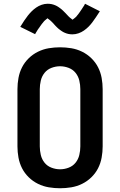

<svg xmlns="http://www.w3.org/2000/svg" viewBox="-20 -995 640 1023"><path d="M300 8Q270 8 240 3Q210 -2 182.5 -15.5Q155 -29 133 -50.5Q111 -72 97.5 -98.5Q84 -125 78.5 -155Q73 -185 73 -215V-520Q73 -550 78.5 -580Q84 -610 97.5 -636.5Q111 -663 133 -684.5Q155 -706 182.5 -719.5Q210 -733 240 -738Q270 -743 300 -743Q330 -743 360 -738Q390 -733 417.5 -719.5Q445 -706 467 -684.5Q489 -663 502.5 -636.5Q516 -610 521.5 -580Q527 -550 527 -520V-215Q527 -185 521.5 -155Q516 -125 502.5 -98.5Q489 -72 467 -50.5Q445 -29 417.5 -15.5Q390 -2 360 3Q330 8 300 8ZM300 -93Q323 -93 345.5 -101.5Q368 -110 382.5 -128Q397 -146 402.5 -169Q408 -192 408 -215V-520Q408 -543 402.5 -566Q397 -589 382.5 -607Q368 -625 345.5 -633.5Q323 -642 300 -642Q277 -642 254.5 -633.5Q232 -625 217.5 -607Q203 -589 197.5 -566Q192 -543 192 -520V-215Q192 -192 197.5 -169Q203 -146 217.5 -128Q232 -110 254.5 -101.5Q277 -93 300 -93ZM366 -812Q361 -812 355.5 -812.5Q350 -813 345 -814Q340 -815 335.5 -816.5Q331 -818 326 -820Q321 -822 316.5 -824.5Q312 -827 308.5 -829.5Q305 -832 300 -835.5Q295 -839 291 -842.5Q287 -846 283.5 -849.5Q280 -853 276.5 -856.5Q273 -860 270 -863.5Q267 -867 263 -871.5Q259 -876 255 -879.5Q251 -883 247.5 -886.5Q244 -890 239 -893Q234 -896 234 -898L231 -896Q228 -893 225 -891Q222 -889 219 -886Q216 -883 214.5 -881.5Q213 -880 211.5 -878Q210 -876 208.5 -874Q207 -872 205 -870Q203 -868 201.5 -865.5Q200 -863 198 -860.5Q196 -858 194 -855Q192 -852 190 -849Q188 -846 185.5 -843Q183 -840 181 -836.5Q179 -833 176.5 -829Q174 -825 171.5 -821Q169 -817 167 -813L88 -852Q99 -870 109 -885Q119 -900 128.5 -912Q138 -924 148.5 -934.5Q159 -945 172.5 -954.5Q186 -964 202 -969.5Q218 -975 234 -975Q239 -975 244.5 -974.5Q250 -974 255 -973Q260 -972 264.5 -970.5Q269 -969 274 -967Q279 -965 283.5 -962.5Q288 -960 291.5 -957.5Q295 -955 300 -951.5Q305 -948 309 -944.5Q313 -941 316.5 -937.5Q320 -934 323.5 -930.5Q327 -927 330 -924Q333 -921 337 -916.5Q341 -912 345 -908Q349 -904 352.5 -901Q356 -898 361 -894.5Q366 -891 366 -890L369 -892Q372 -894 375 -896.5Q378 -899 381 -901.5Q384 -904 385.5 -905.5Q387 -907 388.5 -909Q390 -911 391.5 -913Q393 -915 395 -917Q397 -919 398.5 -921.5Q400 -924 402 -926.5Q404 -929 406 -932Q408 -935 410 -938Q412 -941 414.5 -944.5Q417 -948 419 -951.5Q421 -955 423.5 -958.5Q426 -962 428.5 -966Q431 -970 433 -975L512 -935Q501 -918 491 -903Q481 -888 471.5 -875.5Q462 -863 451.5 -852.5Q441 -842 427.5 -832.5Q414 -823 398 -817.5Q382 -812 366 -812Z"/></svg>

Font: Iosevka Book
Style: Bold
Weight: 700
Designer: Belleve Invis
Foundry: Belleve Invis
Version: Version 28.0.7; ttfautohint (v1.8.3)